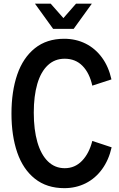

<svg xmlns="http://www.w3.org/2000/svg" viewBox="-20 -1006 646 1038"><path d="M42 -392.1Q42 -511.7 73.2 -602.8Q104.5 -693.8 168.5 -745.1Q232.4 -796.4 327.1 -796.4Q390.1 -796.4 442.6 -770.3Q495.1 -744.1 531.2 -694.8Q567.4 -645.5 582.5 -576.7L479 -543Q463.9 -611.3 426 -649.9Q388.2 -688.5 329.6 -688.5Q275.9 -688.5 238.3 -653.1Q200.7 -617.7 181.6 -552.2Q162.6 -486.8 162.6 -397Q162.6 -305.2 182.1 -237.5Q201.7 -169.9 239.3 -133.3Q276.9 -96.7 330.1 -96.7Q384.8 -96.7 423.3 -136.5Q461.9 -176.3 479 -244.1L583.5 -209.5Q567.9 -140.6 531.7 -91.1Q495.6 -41.5 443.1 -15.1Q390.6 11.2 327.6 11.2Q232.9 11.2 168.7 -39.8Q104.5 -90.8 73.2 -181.6Q42 -272.5 42 -392.1ZM168.9 -986.3H253.9L322.8 -908.2L391.1 -986.3H476.6L378.4 -850.1H267.1Z"/></svg>

Font: Decalotype Medium
Style: Regular
Weight: 500
Designer: Alfredo Marco Pradil
Foundry: Alfredo Marco Pradil
Version: Version 1.0